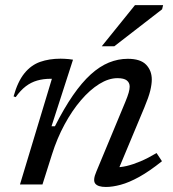

<svg xmlns="http://www.w3.org/2000/svg" viewBox="-20 -734 690 764"><path d="M42.5 -347.5 34 -350.5Q50.5 -409.5 77 -442.2Q103.5 -475 139.8 -487.8Q176 -500.5 221 -500.5Q229 -500.5 237.2 -500Q245.5 -499.5 253.8 -498.8Q262 -498 270.5 -496.5L185 -231.5H198.5Q235 -303.5 270.2 -354.5Q305.5 -405.5 341 -437.8Q376.5 -470 413.2 -485Q450 -500 488.5 -500Q539 -500 561.5 -476.5Q584 -453 584 -417.5Q584 -398.5 577.8 -372.8Q571.5 -347 554.5 -306.5L443.5 -41L436 -68.5Q458 -67.5 483.8 -73.5Q509.5 -79.5 539.5 -92.2Q569.5 -105 603 -125L624.5 -92.5Q574.5 -52.5 533.8 -30Q493 -7.5 460.2 1.2Q427.5 10 401.5 10Q369.5 10 359 -3.5Q348.5 -17 363.5 -51.5L478.5 -328Q488 -351 492 -365.2Q496 -379.5 496 -389.5Q496 -405 484.5 -414Q473 -423 447.5 -423Q412.5 -423 375 -399.8Q337.5 -376.5 302 -335Q266.5 -293.5 236.8 -238.5Q207 -183.5 187 -120L149 0H59.5L186.5 -420.5Q185.5 -420.5 184 -420.5Q182.5 -420.5 181 -420.5Q152.5 -420.5 128 -413.5Q103.5 -406.5 82.5 -390.5Q61.5 -374.5 42.5 -347.5ZM385 -550 517 -713.5H629L625 -697L435 -550Z"/></svg>

Font: Newsreader 9pt
Style: Italic
Weight: 400
Italic angle: -17°
Designer: Hugues Gentile
Foundry: Production Type
Version: Version 1.003